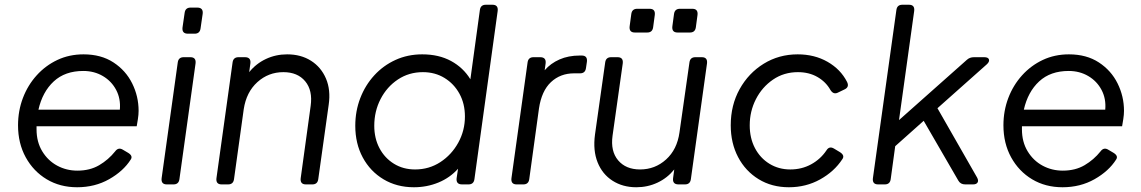

<svg xmlns="http://www.w3.org/2000/svg" viewBox="-20 -777 4809 809"><path d="M305 12Q233 12 177 -21.5Q121 -55 88.5 -114Q56 -173 56 -249Q56 -310 76.5 -364Q97 -418 134.5 -459.5Q172 -501 222 -524.5Q272 -548 332 -548Q406 -548 458 -514Q510 -480 537 -425.5Q564 -371 564 -310Q564 -294 561 -275Q558 -256 556 -245H134Q134 -239 134 -232Q134 -179 158 -139.5Q182 -100 221 -79Q260 -58 306 -58Q359 -58 398 -81Q437 -104 465 -139Q479 -158 498 -146L520 -133Q541 -120 531 -105Q500 -56 440 -22Q380 12 305 12ZM331 -478Q254 -478 206.5 -434Q159 -390 142 -315H485Q489 -361 469.5 -398Q450 -435 413.5 -456.5Q377 -478 331 -478Z M772 -635Q746 -635 749 -661L758 -723Q761 -745 783 -745H811Q837 -745 834 -719L825 -657Q822 -635 800 -635ZM683 0Q658 0 661 -26L729 -514Q732 -536 754 -536H782Q807 -536 804 -510L736 -22Q733 0 711 0Z M914 0Q889 0 892 -26L960 -514Q963 -536 985 -536H1012Q1038 -536 1035 -510L1030 -473Q1059 -509 1100.5 -528.5Q1142 -548 1190 -548Q1248 -548 1290.5 -521Q1333 -494 1353.5 -446Q1374 -398 1365 -336L1321 -22Q1318 0 1296 0H1269Q1244 0 1247 -26L1289 -331Q1298 -396 1266 -434.5Q1234 -473 1174 -473Q1111 -473 1064.5 -431Q1018 -389 1007 -317L966 -22Q963 0 941 0Z M1724 12Q1652 12 1596 -21.5Q1540 -55 1508.5 -113.5Q1477 -172 1477 -247Q1477 -309 1498 -363.5Q1519 -418 1557 -459.5Q1595 -501 1646.5 -524.5Q1698 -548 1759 -548Q1829 -548 1880.5 -520Q1932 -492 1962 -443L2002 -735Q2005 -757 2027 -757H2055Q2080 -757 2077 -731L1979 -22Q1976 0 1954 0H1927Q1901 0 1904 -26L1910 -66Q1876 -28 1827.5 -8Q1779 12 1724 12ZM1729 -63Q1788 -63 1835.5 -94Q1883 -125 1911 -176Q1939 -227 1939 -286Q1939 -340 1916 -382Q1893 -424 1853 -448.5Q1813 -473 1762 -473Q1703 -473 1656.5 -442Q1610 -411 1583.5 -359.5Q1557 -308 1557 -247Q1557 -194 1579 -152.5Q1601 -111 1640 -87Q1679 -63 1729 -63Z M2157 0Q2132 0 2135 -26L2203 -514Q2206 -536 2228 -536H2256Q2282 -536 2279 -510L2275 -481Q2300 -510 2337.5 -526.5Q2375 -543 2423 -543H2431Q2456 -543 2453 -517L2449 -490Q2446 -468 2424 -468H2399Q2341 -468 2301.5 -431Q2262 -394 2251 -320L2210 -22Q2207 0 2185 0Z M2661 12Q2604 12 2561 -15.5Q2518 -43 2498 -93Q2478 -143 2487 -210L2530 -514Q2533 -536 2555 -536H2582Q2607 -536 2604 -510L2561 -205Q2552 -140 2584.5 -101.5Q2617 -63 2677 -63Q2740 -63 2786.5 -105Q2833 -147 2843 -219L2885 -514Q2888 -536 2910 -536H2937Q2962 -536 2959 -510L2891 -22Q2888 0 2866 0H2839Q2813 0 2816 -26L2821 -63Q2792 -27 2750.5 -7.5Q2709 12 2661 12ZM2655 -640Q2630 -640 2633 -666L2640 -718Q2643 -740 2665 -740H2717Q2742 -740 2739 -714L2732 -662Q2729 -640 2707 -640ZM2835 -640Q2810 -640 2813 -666L2820 -718Q2823 -740 2845 -740H2897Q2922 -740 2919 -714L2912 -662Q2909 -640 2887 -640Z M3304 12Q3232 12 3176.5 -22Q3121 -56 3090 -115Q3059 -174 3059 -249Q3059 -334 3096.5 -401.5Q3134 -469 3198 -508.5Q3262 -548 3341 -548Q3412 -548 3467 -516.5Q3522 -485 3549 -432Q3560 -410 3538 -400L3511 -387Q3492 -377 3479 -398Q3460 -432 3424.5 -452.5Q3389 -473 3342 -473Q3283 -473 3237 -441.5Q3191 -410 3165 -359Q3139 -308 3139 -249Q3139 -195 3161 -153Q3183 -111 3222 -87Q3261 -63 3310 -63Q3358 -63 3397.5 -84.5Q3437 -106 3462 -143Q3474 -163 3494 -151L3519 -136Q3541 -122 3529 -106Q3495 -54 3435.5 -21Q3376 12 3304 12Z M3680 0Q3655 0 3658 -26L3757 -735Q3760 -757 3782 -757H3810Q3835 -757 3832 -731L3768 -271L4054 -525Q4066 -536 4084 -536H4127Q4144 -536 4147 -526.5Q4150 -517 4138 -506L3930 -321L4097 -29Q4104 -16 4099 -8Q4094 0 4080 0H4047Q4027 0 4018 -16L3872 -268L3752 -161L3733 -22Q3730 0 3708 0Z M4457 12Q4385 12 4329 -21.5Q4273 -55 4240.5 -114Q4208 -173 4208 -249Q4208 -310 4228.5 -364Q4249 -418 4286.5 -459.5Q4324 -501 4374 -524.5Q4424 -548 4484 -548Q4558 -548 4610 -514Q4662 -480 4689 -425.5Q4716 -371 4716 -310Q4716 -294 4713 -275Q4710 -256 4708 -245H4286Q4286 -239 4286 -232Q4286 -179 4310 -139.5Q4334 -100 4373 -79Q4412 -58 4458 -58Q4511 -58 4550 -81Q4589 -104 4617 -139Q4631 -158 4650 -146L4672 -133Q4693 -120 4683 -105Q4652 -56 4592 -22Q4532 12 4457 12ZM4483 -478Q4406 -478 4358.5 -434Q4311 -390 4294 -315H4637Q4641 -361 4621.5 -398Q4602 -435 4565.5 -456.5Q4529 -478 4483 -478Z"/></svg>

Font: Pitagon Sans Text
Style: Italic
Weight: 400
Italic angle: -8°
Designer: Travis Tran
Foundry: Pitagon
Version: Version 1.001; ttfautohint (v1.8.4.7-5d5b);gftools[0.9.26]